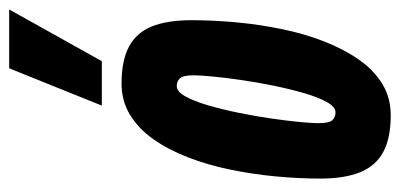

<svg xmlns="http://www.w3.org/2000/svg" viewBox="-238 -590 839 402"><g transform="rotate(-90 181.0 -389.5)"><path d="M140.2 9.6Q92.8 9.6 63.6 -5.9Q34.4 -21.4 21 -54.2Q7.6 -87 7.6 -137Q7.6 -183.2 12.2 -231.7Q16.8 -280.2 26.5 -327.1Q36.2 -374 52.1 -415Q68 -456 90 -487.3Q112 -518.6 141.1 -536.3Q170.2 -554 206.6 -554Q254.6 -554 283.8 -538.5Q313 -523 326.1 -490.8Q339.2 -458.6 339.2 -407.2Q339.2 -361 334.6 -312.4Q330 -263.8 320.3 -217.1Q310.6 -170.4 294.7 -129.7Q278.8 -89 256.8 -57.4Q234.8 -25.8 205.9 -8.1Q177 9.6 140.2 9.6ZM146.2 -106Q157.6 -106 167.7 -124Q177.8 -142 186.4 -171.5Q195 -201 202 -235.2Q209 -269.4 213.9 -303Q218.8 -336.6 221.3 -363.3Q223.8 -390 223.8 -402.8Q223.8 -425.6 217.5 -432Q211.2 -438.4 201.2 -438.4Q189.8 -438.4 179.7 -420.4Q169.6 -402.4 161 -372.9Q152.4 -343.4 145.4 -309.2Q138.4 -275 133.5 -241.4Q128.6 -207.8 126.1 -181.4Q123.6 -155 123.6 -142.2Q123.6 -119.4 129.9 -112.7Q136.2 -106 146.2 -106ZM160.4 -595.3 238.5 -789.3H361.7L253.4 -595.3Z"/></g></svg>

Font: Georama
Style: Italic
Weight: 400
Width: 2
Italic angle: -9°
Designer: Jean-Baptiste Levee
Foundry: Production Type
Version: Version 1.000